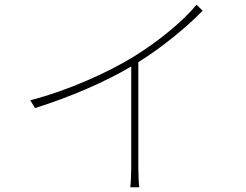

<svg xmlns="http://www.w3.org/2000/svg" viewBox="-20 -775 1040 812"><path d="M811 -755C756 -687 650 -600 548 -537C438 -469 268 -392 108 -351L128 -318C276 -364 428 -430 535 -494V-65C535 -34 533 3 531 17H569C567 3 565 -34 565 -65V-512C671 -578 777 -667 837 -730Z"/></svg>

Font: Noto Sans CJK JP Thin
Style: Regular
Weight: 250
Designer: Ryoko NISHIZUKA (kana & ideographs); Paul D. Hunt (Latin, Greek & Cyrillic); Wenlong ZHANG (bopomofo); Sandoll Communica
Foundry: Adobe Systems Incorporated
Version: Version 1.004;PS 1.004;hotconv 1.0.82;makeotf.lib2.5.63406